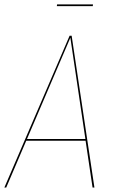

<svg xmlns="http://www.w3.org/2000/svg" viewBox="-23 -841 512 861"><path d="M394 -821.3 393.1 -813.5H231.9L232.9 -821.3ZM392.1 0 360.8 -210H94.7L4.9 0H-3.4L289.1 -680.7H298.3L400.4 0ZM98.1 -217.8H359.9L292.5 -671.9Z"/></svg>

Font: Fira Sans Compressed Eight
Style: Italic
Weight: 100
Width: 3
Italic angle: -8°
Designer: Carrois Corporate & Edenspiekermann AG
Foundry: Carrois Corporate GbR & Edenspiekermann AG
Version: Version 4.203;PS 004.203;hotconv 1.0.88;makeotf.lib2.5.64775